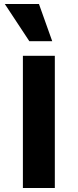

<svg xmlns="http://www.w3.org/2000/svg" viewBox="-20 -936 387 956"><path d="M94 0V-658H253V0ZM126 -731 4 -916H174L240 -731Z"/></svg>

Font: Ysabeau ExtraBold
Style: Regular
Weight: 800
Designer: Christian Thalmann (Catharsis Fonts)
Version: Version 2.002